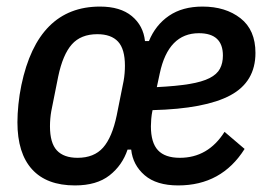

<svg xmlns="http://www.w3.org/2000/svg" viewBox="-20 -552 811 584"><path d="M216 -72Q266 -72 293.5 -103Q321 -134 335 -201L356 -306Q358 -317 359 -329Q360 -341 360 -352Q360 -403 339 -425.5Q318 -448 276 -448Q226 -448 198.5 -417Q171 -386 157 -319L136 -214Q134 -203 133 -191Q132 -179 132 -168Q132 -117 153 -94.5Q174 -72 216 -72ZM585 -451Q492 -451 466 -329L457 -287Q517 -290 556 -296.5Q595 -303 617.5 -314.5Q640 -326 649 -343Q658 -360 658 -383Q658 -451 585 -451ZM522 12Q456 12 420 -19Q384 -50 379 -97H368Q352 -49 313 -18.5Q274 12 208 12Q122 12 77.5 -37Q33 -86 33 -180Q33 -205 36 -234.5Q39 -264 45 -293Q95 -532 284 -532Q346 -532 381 -503Q416 -474 421 -427H433Q453 -476 494 -504Q535 -532 596 -532Q666 -532 711.5 -496.5Q757 -461 757 -391Q757 -303 680.5 -262Q604 -221 444 -217Q441 -203 440 -190Q439 -177 439 -168Q439 -118 460.5 -95Q482 -72 527 -72Q613 -72 663 -151L724 -99Q654 12 522 12Z"/></svg>

Font: IBM Plex Sans Cond Medm
Style: Italic
Weight: 500
Width: 3
Italic angle: -11°
Designer: Mike Abbink, Paul van der Laan, Pieter van Rosmalen
Foundry: Bold Monday
Version: Version 1.3